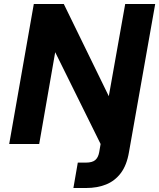

<svg xmlns="http://www.w3.org/2000/svg" viewBox="-20 -720 796 960"><path d="M26 0 149 -700H299L524 -239L606 -700H756L625 40Q614 106 584 145.5Q554 185 510 202.5Q466 220 411 220H347L369 93H410Q441 93 456 80.5Q471 68 476 41L483 0L256 -459L176 0Z"/></svg>

Font: DM Sans 11pt Black
Style: Italic
Weight: 900
Italic angle: -10°
Version: Version 4.004;gftools[0.9.30]